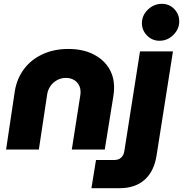

<svg xmlns="http://www.w3.org/2000/svg" viewBox="-20 -785 961 1008"><path d="M12 0 58 -308Q69 -373 106 -422.5Q143 -472 203 -500Q263 -528 339 -528Q411 -528 465 -502.5Q519 -477 549 -431.5Q579 -386 579 -325Q579 -315 578 -302.5Q577 -290 575 -279L530 0H357L401 -281Q402 -286 402.5 -292.5Q403 -299 403 -302Q403 -335 381.5 -355.5Q360 -376 326 -376Q301 -376 280 -364.5Q259 -353 245.5 -334Q232 -315 228 -292L184 0ZM460 203 484 55H580Q603 55 616.5 42Q630 29 633 7L715 -515H888L802 31Q789 115 739 159Q689 203 608 203ZM818 -571Q779 -571 752 -598.5Q725 -626 725 -663Q725 -691 739.5 -714Q754 -737 778 -751Q802 -765 829 -765Q868 -765 894.5 -738Q921 -711 921 -672Q921 -645 906.5 -622Q892 -599 869 -585Q846 -571 818 -571Z"/></svg>

Font: MuseoModerno Thin ExtraBold
Style: Italic
Weight: 800
Italic angle: -9°
Version: Version 1.003